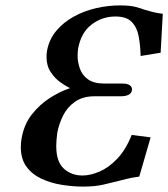

<svg xmlns="http://www.w3.org/2000/svg" viewBox="-20 -678 622 710"><path d="M423 -658Q459 -658 479 -653Q499 -648 515 -642Q529 -638 543.5 -634Q558 -630 582 -627L574 -483L500 -471Q499 -512 492.5 -545Q486 -578 466.5 -597.5Q447 -617 407 -617Q358 -617 319 -587.5Q280 -558 269 -499Q268 -492 267.5 -485Q267 -478 267 -471Q267 -448 275.5 -424Q284 -400 305.5 -384.5Q327 -369 367 -369H434Q451 -369 459.5 -363Q468 -357 468 -349V-345Q465 -322 426 -322H330Q286 -322 257 -301.5Q228 -281 213 -250Q198 -219 192 -188Q190 -174 189 -161.5Q188 -149 188 -138Q188 -80 216 -54.5Q244 -29 285 -29Q314 -29 348 -43.5Q382 -58 413.5 -91Q445 -124 467 -179L537 -170L495 -25Q467 -21 450.5 -17Q434 -13 419 -9Q391 -2 361 5Q331 12 287 12Q249 12 208.5 5.5Q168 -1 133.5 -17Q99 -33 78 -61.5Q57 -90 57 -134Q57 -151 60 -167Q69 -218 97.5 -254.5Q126 -291 164 -315.5Q202 -340 239 -352Q224 -359 203.5 -373.5Q183 -388 167.5 -411.5Q152 -435 152 -468Q152 -473 152.5 -479Q153 -485 154 -491Q162 -533 188.5 -564.5Q215 -596 253.5 -617Q292 -638 336 -648Q380 -658 423 -658Z"/></svg>

Font: Libertinus Serif SemiBold
Style: Italic
Weight: 600
Italic angle: -11.5°
Designer: Philipp H. Poll, Khaled Hosny
Foundry: Caleb Maclennan
Version: Version 7.051;RELEASE